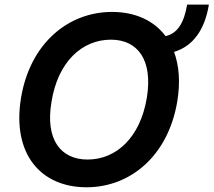

<svg xmlns="http://www.w3.org/2000/svg" viewBox="-20 -788 910 818"><path d="M870 -768.5H777.3C764.6 -693.5 737.9 -645.6 685.4 -634.2C635.3 -701 555.4 -737.2 457.7 -737.2C269.5 -737.2 108 -602.3 69.6 -371.1C30.2 -132.5 153.4 9.9 348.7 9.9C535.2 9.9 696.4 -123.9 735.1 -355.1C748.9 -437.9 742.9 -508.9 721.6 -566.8C804 -592 852.6 -662.6 870 -768.5ZM199.6 -355.1C226.6 -524.1 329.2 -619 452.4 -619C566.8 -619 632.1 -532.7 605.5 -371.1C577.4 -202.1 475.5 -108.3 353 -108.3C239.3 -108.3 171.5 -192.8 199.6 -355.1Z"/></svg>

Font: Margiela Sans Semi Bold
Style: Italic
Weight: 600
Italic angle: -9.39999°
Designer: Stefan Endress, Andreas Faust
Version: Version 1.100;FEAKit 1.0